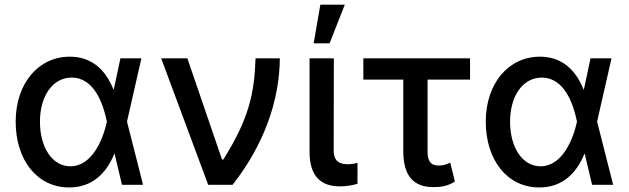

<svg xmlns="http://www.w3.org/2000/svg" viewBox="-20 -797 2712 828"><path d="M276.3 11.4C376.4 12.4 438.2 -48.7 472.7 -133.2H474.4L506 0H596.9L527.7 -272.7L589.8 -545.5H499.3L470.5 -410.5H469.5C436.1 -494.7 376.8 -552.6 280.9 -552.6C146 -552.6 47.6 -437.5 47.6 -272.7C47.6 -106.9 139.6 10.3 276.3 11.4ZM152.3 -272C152.3 -383.5 207.4 -462.4 289.1 -462.4C388.5 -462.4 426.1 -344.1 440.7 -274.1L441.1 -272.7L440.7 -271.3C425.4 -201 379.6 -79.9 283.7 -79.9C204.9 -79.9 152.3 -161.9 152.3 -272Z M877.8 0H983C1116.5 -169.7 1185.4 -360.1 1186.8 -545.5H1082C1077.1 -393.5 1053.3 -284.8 943.2 -109H937.5L788 -545.5H675.1Z M1315 -545.5V-141C1315 -33 1368.3 6.7 1444.6 6.7C1478.3 6.7 1503.9 1.1 1521.7 -4.6V-94.5C1513.5 -92.3 1495.7 -88.8 1480.1 -88.8C1447.8 -88.8 1419.4 -98.4 1419 -147L1419.7 -545.5ZM1332.7 -610.1H1401.3L1467 -777H1361.5Z M2007.1 -545.5H1546.9V-453.8H1719.1V-146.3C1719.1 -36.6 1764.9 9.9 1848.7 9.9C1882.1 9.9 1909.8 6 1941.8 -14.2L1921.5 -95.9C1909.4 -90.2 1894.5 -83.1 1875.7 -83.1C1850.9 -83.1 1823.9 -87.4 1823.9 -143.1V-453.8H2007.1Z M2303.6 11.4C2403.8 12.4 2465.6 -48.7 2500 -133.2H2501.8L2533.4 0H2624.3L2555 -272.7L2617.2 -545.5H2526.6L2497.9 -410.5H2496.8C2463.4 -494.7 2404.1 -552.6 2308.2 -552.6C2173.3 -552.6 2074.9 -437.5 2074.9 -272.7C2074.9 -106.9 2166.9 10.3 2303.6 11.4ZM2179.7 -272C2179.7 -383.5 2234.7 -462.4 2316.4 -462.4C2415.8 -462.4 2453.5 -344.1 2468 -274.1L2468.4 -272.7L2468 -271.3C2452.8 -201 2407 -79.9 2311.1 -79.9C2232.2 -79.9 2179.7 -161.9 2179.7 -272Z"/></svg>

Font: Magic Ui Pro Medium
Style: Regular
Weight: 500
Designer: Stefan Endress, Andreas Faust
Version: Version 1.000;FEAKit 1.0